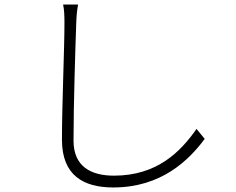

<svg xmlns="http://www.w3.org/2000/svg" viewBox="-20 -788 1040 846"><path d="M258 -768C263 -746 264 -718 264 -688C264 -572 253 -327 253 -172C253 -15 348 38 479 38C691 38 812 -82 882 -176L846 -220C776 -120 673 -14 482 -14C380 -14 304 -55 304 -168C304 -331 312 -573 316 -688C317 -716 319 -741 324 -768Z"/></svg>

Font: Source Han Sans SC Light
Style: Regular
Weight: 300
Designer: Ryoko NISHIZUKA (kana & ideographs); Paul D. Hunt (Latin, Greek & Cyrillic); Wenlong ZHANG (bopomofo); Sandoll Communica
Foundry: Adobe Systems Incorporated
Version: Version 1.004;PS 1.004;hotconv 1.0.82;makeotf.lib2.5.63406